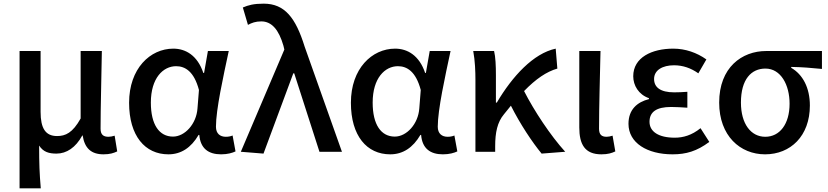

<svg xmlns="http://www.w3.org/2000/svg" viewBox="-20 -830 4528 1050"><path d="M87 200H203C196 117 194 66 194 -34C217 2 249 10 289 10C344 10 394 -23 430 -89H432C443 -19 479 14 546 14C581 14 602 7 621 -2L607 -88C594 -84 583 -82 573 -82C546 -82 530 -93 530 -126C530 -246 535 -408 537 -551H421V-182C377 -103 338 -86 292 -86C229 -86 202 -128 202 -218V-551H87Z M901 14C970 14 1025 -22 1066 -92H1070C1076 -18 1120 14 1189 14C1225 14 1251 6 1268 -2L1252 -89C1241 -84 1227 -82 1215 -82C1184 -82 1161 -99 1161 -137C1161 -231 1201 -411 1231 -551H1117L1096 -431H1092C1060 -527 995 -564 928 -564C801 -564 686 -455 686 -268C686 -87 773 14 901 14ZM926 -83C851 -83 805 -148 805 -269C805 -403 872 -468 943 -468C992 -468 1041 -440 1068 -338L1060 -237C1054 -152 991 -83 926 -83Z M1421 10 1584 -429H1589L1727 0H1850L1646 -575C1597 -733 1537 -810 1422 -810C1368 -810 1338 -802 1308 -789L1336 -694C1357 -705 1377 -713 1409 -713C1466 -713 1505 -667 1530 -580L1535 -559L1297 0Z M2114 14C2183 14 2238 -22 2279 -92H2283C2289 -18 2333 14 2402 14C2438 14 2464 6 2481 -2L2465 -89C2454 -84 2440 -82 2428 -82C2397 -82 2374 -99 2374 -137C2374 -231 2414 -411 2444 -551H2330L2309 -431H2305C2273 -527 2208 -564 2141 -564C2014 -564 1899 -455 1899 -268C1899 -87 1986 14 2114 14ZM2139 -83C2064 -83 2018 -148 2018 -269C2018 -403 2085 -468 2156 -468C2205 -468 2254 -440 2281 -338L2273 -237C2267 -152 2204 -83 2139 -83Z M2942 10 3071 0C2991 -88 2901 -224 2846 -332C2911 -399 2969 -438 3028 -455L3019 -564C2897 -538 2782 -413 2697 -269H2692V-419C2692 -469 2690 -519 2682 -551H2568C2578 -498 2580 -437 2580 -394V0H2688V-30C2688 -106 2700 -162 2736 -205L2774 -252C2825 -151 2890 -53 2942 10Z M3269 14C3305 14 3326 7 3345 -2L3330 -88C3318 -84 3306 -82 3297 -82C3271 -82 3256 -93 3256 -126C3256 -246 3261 -408 3264 -551H3148V-133C3148 -41 3178 14 3269 14Z M3658 14C3732 14 3791 -3 3859 -54L3811 -129C3763 -90 3716 -77 3670 -77C3582 -77 3532 -110 3532 -164C3532 -218 3570 -245 3650 -245C3678 -245 3707 -243 3739 -241V-328C3713 -326 3689 -325 3667 -325C3591 -325 3557 -353 3557 -398C3557 -447 3604 -473 3666 -473C3714 -473 3758 -458 3799 -429L3843 -505C3791 -542 3728 -564 3662 -564C3545 -564 3443 -516 3443 -413C3443 -363 3472 -313 3529 -293V-288C3465 -272 3417 -231 3417 -153C3417 -48 3520 14 3658 14Z M4164 14C4303 14 4409 -86 4409 -253C4409 -350 4370 -423 4307 -459V-464C4367 -463 4414 -459 4475 -453V-551H4170C4037 -551 3913 -461 3913 -269C3913 -87 4028 14 4164 14ZM4165 -82C4087 -82 4032 -152 4032 -269C4032 -397 4089 -455 4166 -455C4250 -455 4298 -366 4298 -263C4298 -151 4244 -82 4165 -82Z"/></svg>

Font: Noto Sans CJK TC Medium
Style: Regular
Weight: 500
Designer: Ryoko NISHIZUKA 西塚涼子 (kana, bopomofo & ideographs); Paul D. Hunt (Latin, Greek & Cyrillic); Sandoll Communications 산돌커뮤니
Foundry: Adobe
Version: Version 2.004;hotconv 1.0.118;makeotfexe 2.5.65603